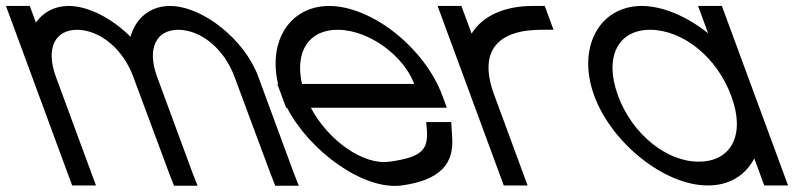

<svg xmlns="http://www.w3.org/2000/svg" viewBox="-175 -603 2695 645"><path d="M263.5 -479.5C280.1 -540.3 327.7 -582.4 395 -583C507 -583 648.4 -468 692.8 -345L812.6 -20L828.7 21H749.7L734 -19L612.8 -345C578.1 -439 500.9 -502 424.5 -503C349 -503 318.5 -439.8 352.1 -346.8L352.8 -345L367.5 -305L472.6 -20L488.7 21H409.7L394 -19L287.6 -305H287.5L272.8 -345C238.1 -439 160.9 -502 84.5 -503C8.5 -503 -21.9 -439 12.8 -345L27.5 -305L132.6 -20L147.4 20H67.4L52.6 -20L-52.5 -305L-67.2 -345L-140.2 -543L-155 -583H-75L-60.2 -543L-54.4 -527.3C-30.5 -561.3 7.3 -582.6 55 -583C123.1 -583 202.1 -540.5 263.5 -479.5Z M839.5 -321H1216.6C1183.4 -411 1069.9 -502 959.5 -503C862.1 -503 814.9 -429.5 839.5 -321ZM789.3 -241H786.1L771.4 -281L756.6 -321H759.2C725 -464.5 798.4 -582.1 930 -583C1075 -583 1252.4 -441 1311.4 -281L1326.1 -241H1286.1H869.3C927.5 -130.8 1046.7 -46.6 1133.9 -60H1134.9C1242.3 -75 1263.1 -100 1259.2 -165L1256.8 -193H1340.8L1344 -141C1350.1 -54 1305.7 2 1174.4 20C1047.8 37.4 865.4 -94.1 789.3 -241Z M1409.3 -490C1445.9 -549.8 1519.6 -583 1615 -583H1655L1684.5 -503H1644.5C1497.1 -503 1431.5 -432.5 1484.2 -286.8L1486 -282L1500.8 -242L1582.6 -20L1597.4 20H1517.4L1502.6 -20L1420.8 -242L1406 -282C1405.5 -283.3 1405 -284.6 1404.6 -285.9L1309.8 -543L1295 -583H1375L1389.8 -543Z M1821.4 -281C1762.4 -441 1836.4 -582 1980 -583C2052.6 -583 2133.7 -547.1 2203.8 -491.3L2184.8 -543L2170 -583H2250L2264.8 -543L2360 -284.8L2361.4 -281L2457.6 -20L2472.4 20H2392.4L2377.6 -20L2358.9 -70.8C2330.2 -15.1 2275.7 20.5 2202.4 20C2057.4 20 1880 -122 1821.4 -281ZM1901.4 -281C1948.9 -152 2065.2 -59 2172.9 -60C2280.6 -60 2329.1 -148.8 2283.1 -276.3L2281.4 -281C2233.4 -411 2119.9 -502 2009.5 -503C1900.5 -503 1853.4 -411 1901.4 -281Z"/></svg>

Font: Nordica Plus
Style: NordicaClassicLightOpObl
Weight: 300
Version: Version 1.01